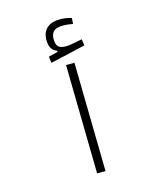

<svg xmlns="http://www.w3.org/2000/svg" viewBox="-120 -903 826 990"><g transform="rotate(-15 293.0 -408.5)"><path d="M274.4 0 264.2 -581.1H309.1L319.3 0ZM194.3 -611.3 189.9 -645.5 239.3 -657.7V-664.1Q199.7 -677.2 199.7 -731Q199.7 -773.4 224.9 -795.2Q250 -816.9 294.9 -816.9Q327.6 -816.9 356 -807.6L354 -776.4Q341.3 -778.3 329.6 -780Q317.9 -781.7 302.2 -781.7Q266.1 -781.7 251.5 -767.8Q236.8 -753.9 236.8 -727.5Q236.8 -697.8 248.8 -686Q260.7 -674.3 289.1 -674.3Q306.2 -674.3 329.6 -679.2Q353 -684.1 376.5 -688.5L381.8 -654.3Z"/></g></svg>

Font: Cascadia Mono NF ExtraLight
Style: Regular
Weight: 200
Monospace: yes
Designer: Aaron Bell
Foundry: Saja Typeworks
Version: Version 2404.023; ttfautohint (v1.8.4)